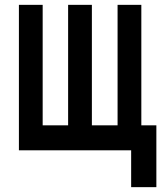

<svg xmlns="http://www.w3.org/2000/svg" viewBox="-20 -620 690 792"><path d="M521 152V0H58V-600H156V-103H261V-600H359V-103H465V-600H563V-103H625V152Z"/></svg>

Font: Martian Mono SemiCondensed
Style: Regular
Weight: 400
Width: 4
Designer: Roman Shamin
Foundry: Evil Martians
Version: Version 1.000